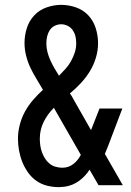

<svg xmlns="http://www.w3.org/2000/svg" viewBox="-20 -763 540 791"><path d="M223 8Q198 8 174 2Q150 -4 130 -18Q110 -32 95.5 -52.5Q81 -73 72 -95.5Q63 -118 58.5 -142.5Q54 -167 54 -191Q54 -220 61.5 -249Q69 -278 83 -303.5Q97 -329 116.5 -351.5Q136 -374 157 -393Q144 -416 130 -438.5Q116 -461 105 -484.5Q94 -508 87.5 -534Q81 -560 81 -586Q81 -617 90.5 -647Q100 -677 121 -699.5Q142 -722 172 -732.5Q202 -743 232 -743Q263 -743 293 -732.5Q323 -722 344 -699.5Q365 -677 374.5 -646.5Q384 -616 384 -585Q384 -555 375 -525Q366 -495 350 -469Q334 -443 313 -420.5Q292 -398 268 -378Q272 -373 275 -368Q278 -363 281 -357L355 -227L390 -316H484L424 -158Q421 -151 418 -143.5Q415 -136 412 -129L486 0H386L349 -64Q332 -37 306 -18Q280 1 248 6L237 7ZM223 -451Q237 -465 250 -479.5Q263 -494 272.5 -511Q282 -528 288 -546.5Q294 -565 294 -585Q294 -599 291 -612.5Q288 -626 280 -638Q272 -650 259 -656.5Q246 -663 232 -663Q218 -663 205 -656.5Q192 -650 184.5 -638Q177 -626 174 -612Q171 -598 171 -584Q171 -566 175.5 -548.5Q180 -531 187.5 -514.5Q195 -498 204 -482.5Q213 -467 223 -451ZM237 -72Q250 -72 261.5 -76Q273 -80 282.5 -87.5Q292 -95 300 -105Q308 -115 313 -125L235 -261L203 -317Q203 -318 203 -319Q202 -319 202 -319Q189 -306 178.5 -291.5Q168 -277 160 -261Q152 -245 148 -227.5Q144 -210 144 -192Q144 -178 146 -163.5Q148 -149 153 -135.5Q158 -122 165.5 -110Q173 -98 184 -89Q195 -80 209 -76Q223 -72 237 -72Z"/></svg>

Font: Iosevka SS18 Medium
Style: Regular
Weight: 500
Monospace: yes
Designer: Belleve Invis
Foundry: Belleve Invis
Version: Version 25.1.1; ttfautohint (v1.8.4)